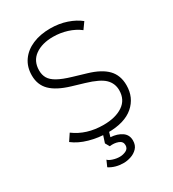

<svg xmlns="http://www.w3.org/2000/svg" viewBox="-221 -834 1059 1177"><g transform="rotate(-30 308.5 -245.0)"><path d="M311 15Q245 15 182 -2.8Q119 -20.5 76 -54L108 -102Q192.5 -39 312 -39Q397.5 -39 449.2 -73.8Q501 -108.5 501 -176Q501 -224 467.2 -257.5Q433.5 -291 342 -318L258 -343Q167.5 -370 124.8 -412.2Q82 -454.5 82 -521Q82 -581.5 112.8 -625Q143.5 -668.5 197.8 -691.8Q252 -715 323 -715Q385 -715 438 -697Q491 -679 527.5 -649.5L495 -604Q459 -632 411 -647Q363 -662 312 -662Q234 -662 185 -627Q136 -592 136 -525Q136 -494 149.8 -470.2Q163.5 -446.5 197.8 -427.2Q232 -408 293 -390L384 -363Q471 -337.5 513 -294Q555 -250.5 555 -180Q555 -93 492.8 -39Q430.5 15 311 15ZM303 225Q244.5 225 201 197L220 154Q229 164.5 253 172.2Q277 180 301 180Q323.5 180 344.8 169.8Q366 159.5 366 135Q366 108.5 338.8 98.5Q311.5 88.5 279 93L262 63L289 -20H330L310 47Q357.5 50 388.8 71.5Q420 93 420 133Q420 167 400.5 187.2Q381 207.5 353.8 216.2Q326.5 225 303 225Z"/></g></svg>

Font: Geologica Thin
Style: Regular
Weight: 100
Designer: Sindre Bremnes, Frode Helland
Foundry: Monokrom Skriftforlag AS
Version: Version 1.010; ttfautohint (v1.8.4.7-5d5b);gftools[0.9.28]